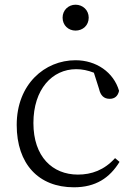

<svg xmlns="http://www.w3.org/2000/svg" viewBox="-20 -782 568 816"><path d="M294 14C387 14 446 -26 488 -94L469 -110C423 -59 369 -40 311 -40C203 -40 122 -116 122 -259C122 -403 202 -488 304 -488C329 -488 353 -483 379 -473L401 -404C407 -377 421 -362 446 -362C467 -362 481 -373 486 -396C463 -475 389 -526 301 -526C170 -526 51 -424 51 -251C51 -85 144 14 294 14ZM301 -652C332 -652 357 -674 357 -707C357 -739 332 -762 301 -762C271 -762 246 -739 246 -707C246 -674 271 -652 301 -652Z"/></svg>

Font: Kiri Minchoo Light
Style: Regular
Weight: 300
Designer: Ryoko NISHIZUKA 西塚涼子 (kana & ideographs); Frank Grießhammer (Latin, Greek & Cyrillic);
akenotsuki.com/eyeben/fonts/ (U+
Foundry: Adobe
akenotsuki.com/eyeben/fonts/
Version: Version 4.002;hotconv 1.0.119;makeotfexe 2.5.65604